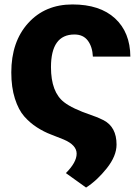

<svg xmlns="http://www.w3.org/2000/svg" viewBox="-20 -594 613 855"><path d="M30.3 -271.5Q30.3 -408.2 105.5 -491.2Q180.7 -574.2 302.7 -574.2Q424.8 -574.2 492.2 -512.2Q559.6 -450.2 560.5 -341.8H393.6Q391.6 -385.7 371.1 -413.1Q350.6 -440.4 311.5 -440.4Q207 -440.4 207 -294.9Q207 -183.6 265.6 -138.7Q301.8 -110.4 384.8 -82Q415 -72.3 441.4 -58.6Q499 -28.3 499 49.8Q499 100.6 455.6 155.3Q412.1 210 363.3 241.2L273.4 176.8Q321.3 128.9 321.3 90.3Q321.3 51.8 263.7 27.3Q238.3 16.6 207 4.9Q175.8 -6.8 144.5 -26.9Q113.3 -46.9 87.9 -75.7Q62.5 -104.5 46.4 -154.8Q30.3 -205.1 30.3 -271.5Z"/></svg>

Font: GenEi M Gothic v2 Heavy
Style: Regular
Weight: 800
Version: Version 2.0